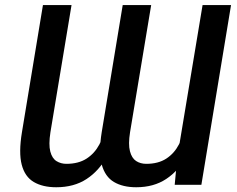

<svg xmlns="http://www.w3.org/2000/svg" viewBox="-20 -748 958 777"><path d="M697.3 -111.3 799.8 -727.5H915L794.9 0H687ZM731 -246.1 777.3 -247.1Q765.1 -173.3 734.1 -115.2Q703.1 -57.1 652.6 -23.7Q602.1 9.8 531.2 9.8Q477.1 9.8 441.2 -11.5Q405.3 -32.7 391.8 -81.8Q378.4 -130.9 391.6 -212.9L476.6 -727.5H591.8L506.3 -212.9Q498.5 -164.1 505.9 -136Q513.2 -107.9 530.8 -96.4Q548.3 -85 571.8 -85Q620.6 -85 653.1 -106.2Q685.5 -127.4 704.3 -163.8Q723.1 -200.2 731 -246.1ZM409.2 -246.1 455.6 -247.1Q443.8 -172.9 412.4 -114.7Q380.9 -56.6 330.1 -23.4Q279.3 9.8 207.5 9.8Q152.8 9.8 116.7 -11.5Q80.6 -32.7 67.9 -81.5Q55.2 -130.4 68.8 -212.9L153.8 -727.5H269.5L184.1 -212.9Q176.3 -162.6 183.6 -134.8Q190.9 -106.9 208.7 -95.9Q226.6 -85 248.5 -85Q297.4 -85 330.1 -106Q362.8 -127 382.1 -163.3Q401.4 -199.7 409.2 -246.1Z"/></svg>

Font: Inter 16pt Medium
Style: Italic
Weight: 500
Italic angle: -9.3988°
Version: Version 4.001;git-66647c0bb